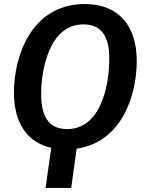

<svg xmlns="http://www.w3.org/2000/svg" viewBox="-20 -726 723 952"><path d="M658 -424C658 -605 562 -706 401 -706C135 -706 49 -447 49 -266C49 -115 117 -19 234 7L206 206H333L360 11C584 -21 658 -253 658 -424ZM313 -86C233 -86 184 -134 184 -258C184 -384 226 -605 393 -605C476 -605 522 -556 522 -434C522 -308 482 -86 313 -86Z"/></svg>

Font: Fira Sans Medium
Style: Italic
Weight: 500
Italic angle: -8°
Designer: bBox Type GmbH & Carrois Corporate GbR & Edenspiekermann AG
Foundry: bBox Type GmbH & Carrois Corporate GbR & Edenspiekermann AG
Version: Version 4.301;PS 004.301;hotconv 1.0.88;makeotf.lib2.5.64775